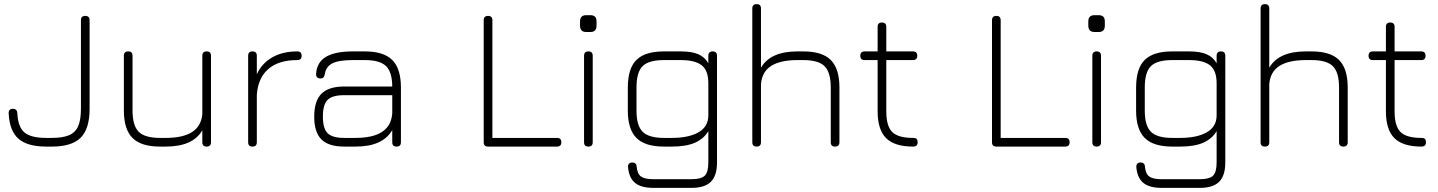

<svg xmlns="http://www.w3.org/2000/svg" viewBox="-20 -710 6967 930"><path d="M204 0Q112.5 0 69.2 -38.2Q26 -76.5 22 -161Q21.5 -171.5 26.5 -177.2Q31.5 -183 42 -183Q62.5 -183 64 -162Q67 -94.5 98.8 -68.2Q130.5 -42 204 -42H231Q284 -42 314.8 -55.2Q345.5 -68.5 358.8 -99.2Q372 -130 372 -183V-612Q372 -633 393 -633Q414 -633 414 -612V-183Q414 -86.5 371 -43.2Q328 0 231 0Z M981 -461Q1002 -461 1002 -440V-21Q1002 0 981 0Q960 0 960 -21V-79Q914.5 0 783 0H755Q663.5 0 621.8 -41.8Q580 -83.5 580 -175V-440Q580 -461 601 -461Q622 -461 622 -440V-175Q622 -101.5 651.8 -71.8Q681.5 -42 755 -42H783Q866 -42 910.5 -70.5Q955 -99 960 -158V-440Q960 -461 981 -461Z M1203 0Q1182 0 1182 -21V-440Q1182 -461 1203 -461Q1224 -461 1224 -440V-350.5Q1249 -404 1299.2 -432.5Q1349.5 -461 1420 -461Q1441 -461 1441 -440Q1441 -419 1420 -419Q1330 -419 1280 -376Q1230 -333 1224 -251V-21Q1224 0 1203 0Z M1647 0Q1571.5 0 1536.8 -34.8Q1502 -69.5 1502 -145Q1502 -221 1537 -256Q1572 -291 1647 -291H1880Q1879.5 -361.5 1849.5 -390.2Q1819.5 -419 1747 -419H1689Q1621 -419 1590 -403.2Q1559 -387.5 1553 -350Q1551.5 -340.5 1546.8 -335.2Q1542 -330 1532 -330Q1521.5 -330 1516 -335.8Q1510.5 -341.5 1511 -352Q1515 -409 1559.2 -435Q1603.5 -461 1689 -461H1747Q1838.5 -461 1880.2 -419.2Q1922 -377.5 1922 -286V-21Q1922 0 1901 0Q1880 0 1880 -21V-80Q1834 0 1703 0ZM1647 -42H1703Q1755.5 -42 1793.8 -54Q1832 -66 1854.2 -92Q1876.5 -118 1880 -160V-249H1647Q1589.5 -249 1566.8 -226.2Q1544 -203.5 1544 -145Q1544 -87.5 1566.8 -64.8Q1589.5 -42 1647 -42Z M2344 0Q2323 0 2323 -21V-612Q2323 -633 2344 -633Q2365 -633 2365 -612V-42H2678Q2699 -42 2699 -21Q2699 0 2678 0Z M2819.5 -555Q2789.5 -555 2789.5 -586V-606.5Q2789.5 -636.5 2819.5 -636.5H2840Q2869.5 -636.5 2869.5 -606.5V-586Q2869.5 -555 2840 -555ZM2830 0Q2809 0 2809 -21V-440Q2809 -461 2830 -461Q2851 -461 2851 -440V-21Q2851 0 2830 0Z M3144 200Q3085.5 200 3056 175.8Q3026.5 151.5 3022 99Q3021.5 88.5 3027 82.8Q3032.5 77 3042 77Q3052.5 77 3058 82.2Q3063.5 87.5 3064 98Q3067 132.5 3085.2 145.2Q3103.5 158 3144 158H3330Q3376.5 158 3393.8 140.8Q3411 123.5 3411 77V-75Q3389.5 -38 3346.8 -19Q3304 0 3234 0H3196Q3104.5 0 3062.8 -41.8Q3021 -83.5 3021 -174V-286Q3021 -378.5 3062.8 -419.8Q3104.5 -461 3196 -461H3278Q3331.5 -461 3363 -447Q3394.5 -433 3411 -403.5V-440Q3411 -461 3432 -461Q3453 -461 3453 -440V77Q3453 140.5 3423.5 170.2Q3394 200 3330 200ZM3196 -42H3234Q3316 -42 3363.5 -69.2Q3411 -96.5 3411 -151V-307Q3411 -368.5 3378.8 -393.8Q3346.5 -419 3278 -419H3196Q3122.5 -419 3092.8 -389.8Q3063 -360.5 3063 -286V-174Q3063 -101.5 3092.8 -71.8Q3122.5 -42 3196 -42Z M3645 0Q3624 0 3624 -21V-669Q3624 -690 3645 -690Q3666 -690 3666 -669V-382Q3711.5 -461 3843 -461H3871Q3962.5 -461 4004.2 -419.2Q4046 -377.5 4046 -286V-21Q4046 0 4025 0Q4004 0 4004 -21V-286Q4004 -359.5 3974.2 -389.2Q3944.5 -419 3871 -419H3843Q3760 -419 3715.5 -390.8Q3671 -362.5 3666 -303V-21Q3666 0 3645 0Z M4403 0Q4313 0 4272 -41Q4231 -82 4231 -171V-419H4168Q4147 -419 4147 -440Q4147 -461 4168 -461H4231V-580Q4231 -601 4252 -601Q4273 -601 4273 -580V-461H4402Q4423 -461 4423 -440Q4423 -419 4402 -419H4273V-171Q4273 -99 4301.8 -70.5Q4330.5 -42 4403 -42Q4416 -42 4420.5 -36.5Q4425 -31 4425 -21Q4425 0 4403 0Z M4806 0Q4785 0 4785 -21V-612Q4785 -633 4806 -633Q4827 -633 4827 -612V-42H5140Q5161 -42 5161 -21Q5161 0 5140 0Z M5281.5 -555Q5251.5 -555 5251.5 -586V-606.5Q5251.5 -636.5 5281.5 -636.5H5302Q5331.5 -636.5 5331.5 -606.5V-586Q5331.5 -555 5302 -555ZM5292 0Q5271 0 5271 -21V-440Q5271 -461 5292 -461Q5313 -461 5313 -440V-21Q5313 0 5292 0Z M5606 200Q5547.5 200 5518 175.8Q5488.5 151.5 5484 99Q5483.5 88.5 5489 82.8Q5494.5 77 5504 77Q5514.5 77 5520 82.2Q5525.5 87.5 5526 98Q5529 132.5 5547.2 145.2Q5565.5 158 5606 158H5792Q5838.5 158 5855.8 140.8Q5873 123.5 5873 77V-75Q5851.5 -38 5808.8 -19Q5766 0 5696 0H5658Q5566.5 0 5524.8 -41.8Q5483 -83.5 5483 -174V-286Q5483 -378.5 5524.8 -419.8Q5566.5 -461 5658 -461H5740Q5793.5 -461 5825 -447Q5856.5 -433 5873 -403.5V-440Q5873 -461 5894 -461Q5915 -461 5915 -440V77Q5915 140.5 5885.5 170.2Q5856 200 5792 200ZM5658 -42H5696Q5778 -42 5825.5 -69.2Q5873 -96.5 5873 -151V-307Q5873 -368.5 5840.8 -393.8Q5808.5 -419 5740 -419H5658Q5584.5 -419 5554.8 -389.8Q5525 -360.5 5525 -286V-174Q5525 -101.5 5554.8 -71.8Q5584.5 -42 5658 -42Z M6107 0Q6086 0 6086 -21V-669Q6086 -690 6107 -690Q6128 -690 6128 -669V-382Q6173.5 -461 6305 -461H6333Q6424.5 -461 6466.2 -419.2Q6508 -377.5 6508 -286V-21Q6508 0 6487 0Q6466 0 6466 -21V-286Q6466 -359.5 6436.2 -389.2Q6406.5 -419 6333 -419H6305Q6222 -419 6177.5 -390.8Q6133 -362.5 6128 -303V-21Q6128 0 6107 0Z M6865 0Q6775 0 6734 -41Q6693 -82 6693 -171V-419H6630Q6609 -419 6609 -440Q6609 -461 6630 -461H6693V-580Q6693 -601 6714 -601Q6735 -601 6735 -580V-461H6864Q6885 -461 6885 -440Q6885 -419 6864 -419H6735V-171Q6735 -99 6763.8 -70.5Q6792.5 -42 6865 -42Q6878 -42 6882.5 -36.5Q6887 -31 6887 -21Q6887 0 6865 0Z"/></svg>

Font: Jura Light Light
Style: Regular
Weight: 300
Version: Version 5.106